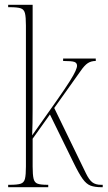

<svg xmlns="http://www.w3.org/2000/svg" viewBox="-20 -780 448 800"><path d="M14 0V-10H21Q52 -10 66 -14.5Q80 -19 84 -35Q88 -51 88 -86V-674Q88 -709 84 -725Q80 -741 66 -745.5Q52 -750 21 -750H14V-760H116V-373Q116 -354 116 -325.5Q116 -297 115.5 -267.5Q115 -238 114 -216L217 -362Q252 -412 270 -440.5Q288 -469 294.5 -484Q301 -499 301 -506Q301 -518 290 -522Q279 -526 243 -526V-536H379V-526Q360 -526 346 -517Q332 -508 315 -483L206 -330L338 -58Q351 -31 364.5 -20.5Q378 -10 401 -10H408V0H402Q375 0 357.5 -6.5Q340 -13 324.5 -34.5Q309 -56 287 -101L188 -303L116 -202V-86Q116 -51 120 -35Q124 -19 137 -14.5Q150 -10 178 -10H181V0Z"/></svg>

Font: Noto Serif Display ExtraCondensed Thin
Style: Regular
Weight: 100
Width: 2
Designer: Monotype Design Team
Foundry: Monotype Imaging Inc.
Version: Version 2.009